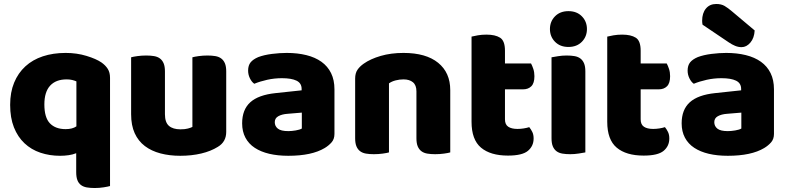

<svg xmlns="http://www.w3.org/2000/svg" viewBox="-20 -767 3962 965"><path d="M282 16Q229 16 183 0.5Q137 -15 103 -47Q69 -79 50 -127Q31 -175 31 -240Q31 -303 51 -351.5Q71 -400 107.5 -433.5Q144 -467 195.5 -484Q247 -501 310 -501Q366 -501 415 -486Q464 -471 490 -453Q510 -439 521.5 -421Q533 -403 533 -376V168Q523 171 501 174.5Q479 178 456 178Q434 178 416.5 175Q399 172 387 163Q375 154 369 138.5Q363 123 363 98V3Q346 10 325 13Q304 16 282 16ZM364 -358Q355 -362 343 -365Q331 -368 315 -368Q261 -368 232 -336.5Q203 -305 203 -242Q203 -176 231 -147Q259 -118 310 -118Q344 -118 364 -132Z M639 -479Q649 -482 670.5 -485Q692 -488 715 -488Q737 -488 754.5 -485Q772 -482 784 -473Q796 -464 802.5 -448.5Q809 -433 809 -408V-193Q809 -152 829 -134.5Q849 -117 887 -117Q910 -117 924.5 -121Q939 -125 947 -129V-479Q957 -482 978.5 -485Q1000 -488 1023 -488Q1045 -488 1062.5 -485Q1080 -482 1092 -473Q1104 -464 1110.5 -448.5Q1117 -433 1117 -408V-104Q1117 -54 1075 -29Q1040 -7 991.5 4.5Q943 16 886 16Q832 16 786.5 4Q741 -8 708 -33Q675 -58 657 -97.5Q639 -137 639 -193Z M1429 -108Q1446 -108 1466.5 -111.5Q1487 -115 1497 -121V-201L1425 -195Q1397 -193 1379 -183Q1361 -173 1361 -153Q1361 -133 1376.5 -120.5Q1392 -108 1429 -108ZM1421 -501Q1475 -501 1519.5 -490Q1564 -479 1595.5 -456.5Q1627 -434 1644 -399.5Q1661 -365 1661 -318V-94Q1661 -68 1646.5 -51.5Q1632 -35 1612 -23Q1547 16 1429 16Q1376 16 1333.5 6Q1291 -4 1260.5 -24Q1230 -44 1213.5 -75Q1197 -106 1197 -147Q1197 -216 1238 -253Q1279 -290 1365 -299L1496 -313V-320Q1496 -349 1470.5 -361.5Q1445 -374 1397 -374Q1359 -374 1323 -366Q1287 -358 1258 -346Q1245 -355 1236 -373.5Q1227 -392 1227 -412Q1227 -438 1239.5 -453.5Q1252 -469 1278 -480Q1307 -491 1346.5 -496Q1386 -501 1421 -501Z M2073 -308Q2073 -339 2055.5 -353.5Q2038 -368 2008 -368Q1988 -368 1968.5 -363Q1949 -358 1935 -348V-1Q1925 2 1903.5 5Q1882 8 1859 8Q1837 8 1819.5 5Q1802 2 1790 -7Q1778 -16 1771.5 -31.5Q1765 -47 1765 -72V-372Q1765 -399 1776.5 -416Q1788 -433 1808 -447Q1842 -471 1893.5 -486Q1945 -501 2008 -501Q2121 -501 2182 -451.5Q2243 -402 2243 -314V-1Q2233 2 2211.5 5Q2190 8 2167 8Q2145 8 2127.5 5Q2110 2 2098 -7Q2086 -16 2079.5 -31.5Q2073 -47 2073 -72Z M2518 -167Q2518 -141 2534.5 -130Q2551 -119 2581 -119Q2596 -119 2612 -121.5Q2628 -124 2640 -128Q2649 -117 2655.5 -103.5Q2662 -90 2662 -71Q2662 -33 2633.5 -9Q2605 15 2533 15Q2445 15 2397.5 -25Q2350 -65 2350 -155V-583Q2361 -586 2381.5 -589.5Q2402 -593 2425 -593Q2469 -593 2493.5 -577.5Q2518 -562 2518 -512V-448H2649Q2655 -437 2660.5 -420.5Q2666 -404 2666 -384Q2666 -349 2650.5 -333.5Q2635 -318 2609 -318H2518Z M2744 -621Q2744 -659 2769.5 -685Q2795 -711 2837 -711Q2879 -711 2904.5 -685Q2930 -659 2930 -621Q2930 -583 2904.5 -557Q2879 -531 2837 -531Q2795 -531 2769.5 -557Q2744 -583 2744 -621ZM2922 -1Q2911 1 2889.5 4.5Q2868 8 2846 8Q2824 8 2806.5 5Q2789 2 2777 -7Q2765 -16 2758.5 -31.5Q2752 -47 2752 -72V-479Q2763 -481 2784.5 -484.5Q2806 -488 2828 -488Q2850 -488 2867.5 -485Q2885 -482 2897 -473Q2909 -464 2915.5 -448.5Q2922 -433 2922 -408Z M3200 -167Q3200 -141 3216.5 -130Q3233 -119 3263 -119Q3278 -119 3294 -121.5Q3310 -124 3322 -128Q3331 -117 3337.5 -103.5Q3344 -90 3344 -71Q3344 -33 3315.5 -9Q3287 15 3215 15Q3127 15 3079.5 -25Q3032 -65 3032 -155V-583Q3043 -586 3063.5 -589.5Q3084 -593 3107 -593Q3151 -593 3175.5 -577.5Q3200 -562 3200 -512V-448H3331Q3337 -437 3342.5 -420.5Q3348 -404 3348 -384Q3348 -349 3332.5 -333.5Q3317 -318 3291 -318H3200Z M3638 -108Q3655 -108 3675.5 -111.5Q3696 -115 3706 -121V-201L3634 -195Q3606 -193 3588 -183Q3570 -173 3570 -153Q3570 -133 3585.5 -120.5Q3601 -108 3638 -108ZM3630 -501Q3684 -501 3728.5 -490Q3773 -479 3804.5 -456.5Q3836 -434 3853 -399.5Q3870 -365 3870 -318V-94Q3870 -68 3855.5 -51.5Q3841 -35 3821 -23Q3756 16 3638 16Q3585 16 3542.5 6Q3500 -4 3469.5 -24Q3439 -44 3422.5 -75Q3406 -106 3406 -147Q3406 -216 3447 -253Q3488 -290 3574 -299L3705 -313V-320Q3705 -349 3679.5 -361.5Q3654 -374 3606 -374Q3568 -374 3532 -366Q3496 -358 3467 -346Q3454 -355 3445 -373.5Q3436 -392 3436 -412Q3436 -438 3448.5 -453.5Q3461 -469 3487 -480Q3516 -491 3555.5 -496Q3595 -501 3630 -501ZM3511 -643Q3509 -653 3509 -663Q3509 -701 3528 -724Q3547 -747 3580 -747Q3605 -747 3622 -737Q3639 -727 3660 -709L3773 -614Q3771 -576 3751.5 -553Q3732 -530 3707 -530Q3691 -530 3675 -536.5Q3659 -543 3643 -554Z"/></svg>

Font: Baloo
Style: Regular
Weight: 400
Designer: Sarang Kulkarni and Ek Type
Foundry: Ek Type
Version: Version 1.443;PS 1.000;hotconv 16.6.51;makeotf.lib2.5.65220;